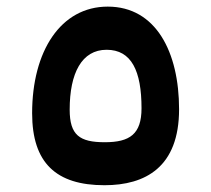

<svg xmlns="http://www.w3.org/2000/svg" viewBox="-20 -545 626 569"><path d="M289.6 3.9C411.1 3.9 510.7 -49.8 510.7 -221.2C510.7 -390.1 442.4 -525.4 299.3 -525.4C159.7 -525.4 75.2 -393.1 75.2 -209.5C75.2 -62 146.5 3.9 289.6 3.9ZM290.5 -123.5C215.8 -123.5 186.5 -144.5 186.5 -220.2C186.5 -328.1 222.2 -397.5 295.9 -397.5C369.6 -397.5 399.4 -335 399.4 -224.1C399.4 -147.5 364.7 -123.5 290.5 -123.5Z"/></svg>

Font: Cascadia Mono SemiBold
Style: Regular
Weight: 600
Monospace: yes
Designer: Aaron Bell
Foundry: Saja Typeworks
Version: Version 2404.023